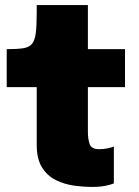

<svg xmlns="http://www.w3.org/2000/svg" viewBox="-20 -725 547 758"><path d="M345 13Q310.5 13 272.2 7.8Q234 2.5 200.5 -14Q167 -30.5 146 -63.8Q125 -97 125 -153V-381H6.5V-531H9Q48 -531 71.2 -534.5Q94.5 -538 106 -551.5Q117.5 -565 121.2 -594Q125 -623 125 -674V-705H327V-531H473.5V-381H327V-205Q327 -176 334 -156Q341 -136 371.5 -136Q389.5 -136 405.5 -139.5Q421.5 -143 429.5 -146.5V-1Q418 4 396.2 8.5Q374.5 13 345 13Z"/></svg>

Font: Epilogue Black
Style: Regular
Weight: 900
Designer: Tyler Finck
Foundry: Etcetera Type Co
Version: Version 2.111; ttfautohint (v1.8.3)